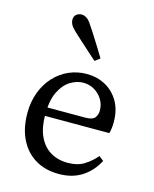

<svg xmlns="http://www.w3.org/2000/svg" viewBox="-115 -834 740 924"><g transform="rotate(15 254.5 -372.0)"><path d="M318 -576 293 -557Q272 -576 251.5 -594Q231 -612 211 -630.5Q191 -649 171 -667Q151 -686 145 -698Q139 -710 139 -720Q139 -739 150.5 -748Q162 -757 176 -757Q189 -757 202 -748.5Q215 -740 229 -717Q245 -694 259.5 -670.5Q274 -647 289 -623.5Q304 -600 318 -576ZM274 -487Q326 -487 367.5 -464.5Q409 -442 434 -399.5Q459 -357 459 -296Q459 -279 457 -264.5Q455 -250 452 -240H83V-282H321Q357 -282 368.5 -297Q380 -312 380 -333Q380 -362 365.5 -386.5Q351 -411 326 -426.5Q301 -442 269 -442Q237 -442 205 -422.5Q173 -403 152 -360Q131 -317 131 -245Q131 -182 151 -138.5Q171 -95 208 -72.5Q245 -50 295 -50Q343 -50 375.5 -70Q408 -90 435 -121L458 -103Q431 -50 383 -18.5Q335 13 267 13Q200 13 150.5 -16.5Q101 -46 73.5 -101Q46 -156 46 -232Q46 -289 64 -336Q82 -383 113.5 -417Q145 -451 186.5 -469Q228 -487 274 -487Z"/></g></svg>

Font: Adobe Variable Font Prototype
Style: Regular
Weight: 389
Designer: Frank Grießhammer
Foundry: Adobe
Version: Version 1.004;hotconv 1.0.113;makeotfexe 2.5.65598